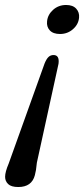

<svg xmlns="http://www.w3.org/2000/svg" viewBox="-28 -571 337 771"><path d="M45.5 180Q17 180 4.8 168.2Q-7.5 156.5 -7.5 139Q-7.5 119.5 7 85.5L151 -316Q158.5 -334.5 166.8 -342.2Q175 -350 187 -350Q211.5 -350 207 -315L120 82.5Q118.5 99.5 116.5 111.5Q114.5 123.5 112 132.5Q99.5 180 45.5 180ZM237.5 -551Q264.5 -551 278 -536.2Q291.5 -521.5 289.5 -500Q287 -473 265 -453.8Q243 -434.5 213 -434.5Q185.5 -434.5 172 -449Q158.5 -463.5 161 -485.5Q163.5 -512 185.2 -531.5Q207 -551 237.5 -551Z"/></svg>

Font: Fraunces 144pt SuperSoft
Style: Italic
Weight: 400
Italic angle: -16°
Version: Version 1.000;[b76b70a41]